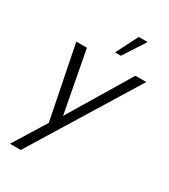

<svg xmlns="http://www.w3.org/2000/svg" viewBox="-216 -791 967 1100"><g transform="rotate(30 267.0 -240.5)"><path d="M294.4 -545.4 367.7 -689.9H426.3L333 -545.4ZM34.7 209 167.5 -5.9 71.3 -487.8H141.6L218.3 -81.5L462.4 -487.8H534.2L106 209Z"/></g></svg>

Font: HK Grotesk Legacy
Style: Italic
Weight: 400
Italic angle: -13°
Designer: Alfredo Marco Pradil
Foundry: Hanken Design Co.
Version: Version 2.022;PS 002.022;hotconv 1.0.88;makeotf.lib2.5.64775